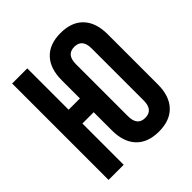

<svg xmlns="http://www.w3.org/2000/svg" viewBox="-194 -843 986 986"><g transform="rotate(-45 299.5 -350.0)"><path d="M231.9 -168V-299.8H149.9V0H40V-700.2H149.9V-399.9H231.9V-532.2Q231.9 -616.2 275.1 -662.1Q318.4 -708 398.9 -708Q479.5 -708 522.7 -662.1Q565.9 -616.2 565.9 -532.2V-168Q565.9 -84 522.7 -38.1Q479.5 7.8 398.9 7.8Q318.4 7.8 275.1 -38.1Q231.9 -84 231.9 -168ZM341.8 -539.1V-161.1Q341.8 -91.8 398.9 -91.8Q456.1 -91.8 456.1 -161.1V-539.1Q456.1 -607.9 398.9 -607.9Q341.8 -607.9 341.8 -539.1Z"/></g></svg>

Font: Bebas Neue Bold
Style: Regular
Weight: 700
Designer: Ryoichi Tsunekawa
Foundry: Ryoichi Tsunekawa
Version: Version 1.300